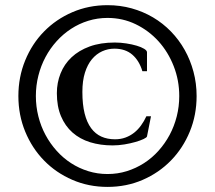

<svg xmlns="http://www.w3.org/2000/svg" viewBox="-20 -714 840 750"><path d="M569.8 -259.8 554.2 -181.2Q553.2 -176.8 540.8 -170.9Q528.3 -165 509 -159.4Q489.7 -153.8 466.3 -149.9Q442.9 -146 419.9 -146Q372.1 -146 332 -158.4Q292 -170.9 263.2 -196.3Q234.4 -221.7 218.3 -260Q202.1 -298.3 202.1 -350.1Q202.1 -391.1 216.6 -427.2Q231 -463.4 259.5 -490.2Q288.1 -517.1 330.3 -532.5Q372.6 -547.9 428.2 -547.9Q450.7 -547.9 473.1 -544.4Q495.6 -541 513.7 -535.6Q531.7 -530.3 543 -523.4Q554.2 -516.6 554.2 -509.8V-436H536.1Q523.9 -477.1 496.8 -500.5Q469.7 -523.9 426.8 -523.9Q401.9 -523.9 379.2 -513.7Q356.4 -503.4 339.1 -482.7Q321.8 -461.9 311.8 -430.2Q301.8 -398.4 301.8 -355Q301.8 -306.2 310.5 -271Q319.3 -235.8 335.9 -213.4Q352.5 -190.9 376 -180.4Q399.4 -169.9 429.2 -169.9Q451.7 -169.9 470.2 -176.8Q488.8 -183.6 504.2 -195.8Q519.5 -208 531.2 -224.4Q543 -240.7 551.8 -259.8ZM399.9 -34.2Q439.5 -34.2 475.3 -45.4Q511.2 -56.6 542.5 -76.7Q573.7 -96.7 599.1 -125Q624.5 -153.3 642.6 -187Q660.6 -220.7 670.4 -259.3Q680.2 -297.9 680.2 -338.9Q680.2 -400.4 658.4 -455.8Q636.7 -511.2 598.9 -553Q561 -594.7 510 -619.4Q459 -644 399.9 -644Q360.8 -644 324.7 -632.8Q288.6 -621.6 257.6 -601.3Q226.6 -581.1 201.2 -553Q175.8 -524.9 157.7 -491Q139.6 -457 129.9 -418.5Q120.1 -379.9 120.1 -338.9Q120.1 -297.9 129.9 -259.3Q139.6 -220.7 157.7 -187Q175.8 -153.3 201.2 -125Q226.6 -96.7 257.6 -76.7Q288.6 -56.6 324.7 -45.4Q360.8 -34.2 399.9 -34.2ZM399.9 16.1Q326.2 16.1 262.5 -11.5Q198.7 -39.1 151.9 -87.2Q105 -135.3 78.4 -200Q51.8 -264.6 51.8 -338.9Q51.8 -413.1 78.4 -478Q105 -543 151.9 -590.8Q198.7 -638.7 262.5 -666.3Q326.2 -693.8 399.9 -693.8Q449.2 -693.8 494.1 -681.4Q539.1 -668.9 577.9 -646Q616.7 -623 647.9 -590.8Q679.2 -558.6 701.4 -519Q723.6 -479.5 735.8 -433.8Q748 -388.2 748 -338.9Q748 -264.6 721.4 -200Q694.8 -135.3 647.9 -87.2Q601.1 -39.1 537.6 -11.5Q474.1 16.1 399.9 16.1Z"/></svg>

Font: XB Zar
Style: Regular
Weight: 400
Designer: Behnam
Foundry: Irmug
Version: Version 8.005 2009